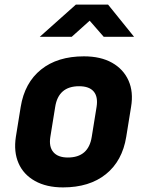

<svg xmlns="http://www.w3.org/2000/svg" viewBox="-20 -805 640 835"><path d="M254 10Q182 10 132 -18Q82 -46 60.5 -95.5Q39 -145 49 -210L70 -340Q87 -445 158.5 -502.5Q230 -560 345 -560Q418 -560 467.5 -532Q517 -504 539 -454.5Q561 -405 550 -340L529 -210Q512 -105 440.5 -47.5Q369 10 254 10ZM275 -120Q365 -120 379 -210L400 -340Q407 -384 387.5 -407Q368 -430 324 -430Q234 -430 220 -340L199 -210Q192 -167 212 -143.5Q232 -120 275 -120ZM153 -645 310 -785H450L563 -645H431L370 -715L292 -645Z"/></svg>

Font: JetBrains Mono NL ExtraBold
Style: Italic
Weight: 800
Italic angle: -9°
Monospace: yes
Designer: Philipp Nurullin, Konstantin Bulenkov
Foundry: JetBrains
Version: Version 2.305; ttfautohint (v1.8.4.7-5d5b)